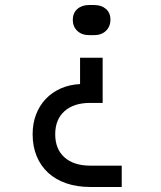

<svg xmlns="http://www.w3.org/2000/svg" viewBox="-20 -580 640 765"><path d="M110 -45Q110 -88 123.5 -123.5Q137 -159 162 -185.5Q187 -212 222 -227.5Q257 -243 299 -245V-350H389V-170H339Q274 -170 237 -137Q200 -104 200 -45Q200 14 237 47Q274 80 340 80H465V165H340Q287 165 244.5 150.5Q202 136 172 108.5Q142 81 126 42Q110 3 110 -45ZM355 -440H335Q306 -440 288 -457Q270 -474 270 -501Q270 -528 288 -544Q306 -560 335 -560H355Q384 -560 402 -544.5Q420 -529 420 -502Q420 -474 402 -457Q384 -440 355 -440Z"/></svg>

Font: JetBrainsMono NF
Style: Regular
Weight: 400
Monospace: yes
Designer: Philipp Nurullin, Konstantin Bulenkov
Foundry: JetBrains
Version: Version 1.0.2; ttfautohint (v1.8.3)